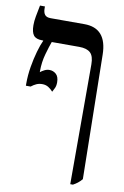

<svg xmlns="http://www.w3.org/2000/svg" viewBox="-97 -703 645 998"><g transform="rotate(10 225.5 -203.5)"><path d="M171 -217Q160 -230 146 -238.5Q132 -247 114 -247Q97 -247 83.5 -241Q70 -235 56 -224H31V-236Q31 -280 38.5 -324.5Q46 -369 57 -407.5Q68 -446 79 -469V-471H73Q41 -471 28 -487.5Q15 -504 15 -541Q15 -563 19.5 -587.5Q24 -612 31 -647H57V-637Q57 -615 66 -603.5Q75 -592 97 -592H275Q394 -592 396 -452L407 203Q396 216 385 224.5Q374 233 361 240H347V-392Q347 -436 328 -453.5Q309 -471 269 -471H124Q115 -447 102.5 -403Q90 -359 90 -312V-306Q99 -313 111.5 -319.5Q124 -326 138 -326Q158 -326 173 -312.5Q188 -299 188 -269Q188 -250 181.5 -237.5Q175 -225 171 -217Z"/></g></svg>

Font: Noto Serif Hebrew Condensed SemiBold
Style: Regular
Weight: 600
Width: 3
Designer: Monotype Design Team
Foundry: Monotype Imaging Inc.
Version: Version 2.004; ttfautohint (v1.8.4.7-5d5b)